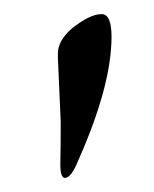

<svg xmlns="http://www.w3.org/2000/svg" viewBox="-20 -696 218 272"><path d="M66 -524 62 -614V-620Q62 -638 81 -655Q107 -676 124 -676Q138 -676 138 -644Q138 -575 91 -469Q81 -444 72 -444Q65 -444 65.5 -466Q66 -488 66 -524Z"/></svg>

Font: EB Garamond
Style: Regular
Weight: 400
Version: Version 0.012